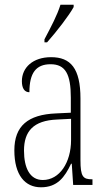

<svg xmlns="http://www.w3.org/2000/svg" viewBox="-20 -786 451 816"><path d="M169 -619V-606H180C221 -652 274 -721 293 -756V-766H237C223 -721 199 -676 169 -619ZM154 10C224 10 255 -33 282 -90H285L291 0H373V-24H371C333 -24 322 -35 322 -105V-367C322 -496 280 -543 197 -543C120 -543 73 -499 73 -441C73 -411 84 -394 105 -394C105 -476 133 -513 195 -513C258 -513 281 -471 281 -371V-307L218 -304C99 -299 41 -251 41 -147C41 -41 87 10 154 10ZM162 -21C107 -21 82 -72 82 -146C82 -227 121 -274 223 -278L282 -281V-191C282 -95 233 -21 162 -21Z"/></svg>

Font: Noto Serif Armenian ExtraCondensed ExtraLight
Style: Regular
Weight: 200
Width: 2
Designer: Monotype Design Team
Foundry: Monotype Imaging Inc.
Version: Version 2.008